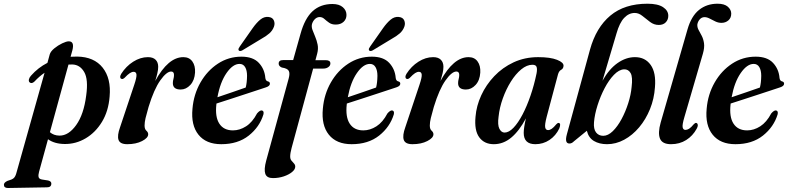

<svg xmlns="http://www.w3.org/2000/svg" viewBox="-120 -748 4136 1008"><path d="M61 -320Q46 -306 35 -316Q29.5 -322 32 -332Q34.5 -342 43 -351Q80 -393 129 -418L141 -462Q145.5 -478 165 -494Q184.5 -510 206.5 -520.5Q228.5 -531 241 -531Q272 -531 260 -484L250.5 -450Q267.5 -451 285.5 -451Q374 -449.5 419 -392.8Q464 -336 455.5 -241Q449.5 -164.5 415.5 -108.5Q381.5 -52.5 330 -22Q278.5 8.5 220 8Q166 7.5 132 -17L85 154Q80 172 82.8 182Q85.5 192 100.5 194.5L132.5 199.5Q149.5 203.5 149.5 215.5Q149.5 235.5 126.5 235.5L-78.5 239Q-99.5 239 -99.5 222Q-99.5 210 -80.5 201.5Q-56.5 195 -48 187.2Q-39.5 179.5 -34.5 162L114 -366Q86 -347 61 -320ZM192 -36Q240 -35.5 280 -91.5Q320 -147.5 332.5 -246.5Q344.5 -331.5 322 -370Q299.5 -408.5 259.5 -409.5Q249.5 -410 239.5 -409L142 -54Q162 -36.5 192 -36Z M520 -333.5Q512.5 -334 511.2 -342Q510 -350 516.5 -360.5Q541.5 -400 579.2 -424Q617 -448 656.5 -448Q683 -448 696.8 -434.5Q710.5 -421 710.5 -397.5Q710.5 -382 706.2 -363.8Q702 -345.5 695 -323Q763 -448 842.5 -448Q873.5 -448 889.8 -425.5Q906 -403 904 -367Q901.5 -326 879.2 -302Q857 -278 828.5 -278Q787.5 -278 787.5 -311.5Q787.5 -323 790.5 -333.2Q793.5 -343.5 793.5 -354.5Q793.5 -372.5 778.5 -372.5Q754.5 -372.5 721.5 -326Q688.5 -279.5 660 -186.5Q649.5 -150.5 644.2 -128.2Q639 -106 639 -89Q639 -70 648.5 -61.8Q658 -53.5 658 -43Q658 -24 626 -7.5Q594 9 548 9Q510 9 502.2 -13.8Q494.5 -36.5 510.5 -80.5L585 -303.5Q598 -342 596.5 -356.5Q595 -371 581.5 -371Q572.5 -371 561.8 -364.2Q551 -357.5 533 -338.5Q525.5 -332 520 -333.5Z M1263 -147.5Q1243 -81.5 1186 -36.2Q1129 9 1041.5 9Q962 9 922 -40.8Q882 -90.5 890.5 -177.5Q897 -253 932.5 -315Q968 -377 1024 -413.8Q1080 -450.5 1147.5 -450.5Q1208.5 -450.5 1239 -417.8Q1269.5 -385 1273 -338.5Q1275 -323 1287 -320.5Q1296 -318.5 1297 -310Q1298 -296.5 1276.5 -289.5Q1260 -284 1229 -273.8Q1198 -263.5 1160.2 -251.2Q1122.5 -239 1084.8 -226.5Q1047 -214 1016.5 -204.5Q1016.5 -202.5 1016 -200.5Q1008.5 -134 1031.5 -98.8Q1054.5 -63.5 1103 -63.5Q1138.5 -63.5 1171.8 -84.8Q1205 -106 1229.5 -152.5Q1245 -170.5 1255.5 -168Q1267 -165 1263 -147.5ZM1137.5 -412.5Q1102.5 -412.5 1069.2 -364.5Q1036 -316.5 1021.5 -237.5Q1058 -250 1100 -264.2Q1142 -278.5 1170 -288.5Q1176.5 -313 1177 -350Q1177 -378.5 1167 -395.5Q1157 -412.5 1137.5 -412.5ZM1206 -599.5Q1226.5 -628.5 1246.5 -645Q1266.5 -661.5 1289 -659Q1310.5 -657 1317.5 -641.2Q1324.5 -625.5 1318.5 -608.5Q1311 -587.5 1294.2 -572.8Q1277.5 -558 1252 -544L1152 -483.5Q1138.5 -476.5 1133 -484Q1130.5 -488.5 1132.8 -493.5Q1135 -498.5 1139 -504Z M1343 -414Q1343 -432.5 1366 -432.5H1419L1457.5 -569.5Q1480 -651.5 1521.2 -689.2Q1562.5 -727 1625.5 -727Q1660.5 -727 1679.8 -710.2Q1699 -693.5 1699 -669.5Q1699 -647.5 1683.5 -633.2Q1668 -619 1642.5 -619Q1621.5 -619 1607.8 -628.8Q1594 -638.5 1583 -648.5Q1572 -658.5 1558.5 -658.5Q1544.5 -658.5 1533.8 -648.2Q1523 -638 1518 -622Q1514.5 -607.5 1520.5 -591Q1526.5 -574.5 1534.8 -555.2Q1543 -536 1547.5 -513.8Q1552 -491.5 1545 -465.5L1536 -432H1590.5Q1614.5 -432 1614.5 -415Q1614.5 -403.5 1603.8 -395.8Q1593 -388 1578 -388H1524L1411 28.5Q1403.5 56.5 1403.5 73.5Q1403.5 87 1410 95Q1416.5 103 1423.2 110Q1430 117 1430 127Q1430 141.5 1413.2 155.2Q1396.5 169 1369.8 178Q1343 187 1313 187Q1280.5 187 1272.8 164.5Q1265 142 1277.5 95.5L1395.5 -335.5Q1403 -363 1396 -376Q1389 -389 1359.5 -393.5Q1343 -400.5 1343 -414Z M1947.5 -147.5Q1927.5 -81.5 1870.5 -36.2Q1813.5 9 1726 9Q1646.5 9 1606.5 -40.8Q1566.5 -90.5 1575 -177.5Q1581.5 -253 1617 -315Q1652.5 -377 1708.5 -413.8Q1764.5 -450.5 1832 -450.5Q1893 -450.5 1923.5 -417.8Q1954 -385 1957.5 -338.5Q1959.5 -323 1971.5 -320.5Q1980.5 -318.5 1981.5 -310Q1982.5 -296.5 1961 -289.5Q1944.5 -284 1913.5 -273.8Q1882.5 -263.5 1844.8 -251.2Q1807 -239 1769.2 -226.5Q1731.5 -214 1701 -204.5Q1701 -202.5 1700.5 -200.5Q1693 -134 1716 -98.8Q1739 -63.5 1787.5 -63.5Q1823 -63.5 1856.2 -84.8Q1889.5 -106 1914 -152.5Q1929.5 -170.5 1940 -168Q1951.5 -165 1947.5 -147.5ZM1822 -412.5Q1787 -412.5 1753.8 -364.5Q1720.5 -316.5 1706 -237.5Q1742.5 -250 1784.5 -264.2Q1826.5 -278.5 1854.5 -288.5Q1861 -313 1861.5 -350Q1861.5 -378.5 1851.5 -395.5Q1841.5 -412.5 1822 -412.5ZM1890.5 -599.5Q1911 -628.5 1931 -645Q1951 -661.5 1973.5 -659Q1995 -657 2002 -641.2Q2009 -625.5 2003 -608.5Q1995.5 -587.5 1978.8 -572.8Q1962 -558 1936.5 -544L1836.5 -483.5Q1823 -476.5 1817.5 -484Q1815 -488.5 1817.2 -493.5Q1819.5 -498.5 1823.5 -504Z M2017.5 -333.5Q2010 -334 2008.8 -342Q2007.5 -350 2014 -360.5Q2039 -400 2076.8 -424Q2114.5 -448 2154 -448Q2180.5 -448 2194.2 -434.5Q2208 -421 2208 -397.5Q2208 -382 2203.8 -363.8Q2199.5 -345.5 2192.5 -323Q2260.5 -448 2340 -448Q2371 -448 2387.2 -425.5Q2403.5 -403 2401.5 -367Q2399 -326 2376.8 -302Q2354.5 -278 2326 -278Q2285 -278 2285 -311.5Q2285 -323 2288 -333.2Q2291 -343.5 2291 -354.5Q2291 -372.5 2276 -372.5Q2252 -372.5 2219 -326Q2186 -279.5 2157.5 -186.5Q2147 -150.5 2141.8 -128.2Q2136.5 -106 2136.5 -89Q2136.5 -70 2146 -61.8Q2155.5 -53.5 2155.5 -43Q2155.5 -24 2123.5 -7.5Q2091.5 9 2045.5 9Q2007.5 9 1999.8 -13.8Q1992 -36.5 2008 -80.5L2082.5 -303.5Q2095.5 -342 2094 -356.5Q2092.5 -371 2079 -371Q2070 -371 2059.2 -364.2Q2048.5 -357.5 2030.5 -338.5Q2023 -332 2017.5 -333.5Z M2750 -134.5Q2739.5 -94 2742.2 -79.5Q2745 -65 2757.5 -65Q2766.5 -65 2776.5 -71.8Q2786.5 -78.5 2801 -96Q2808 -103.5 2813 -102.5Q2826.5 -101 2816.5 -74Q2798 -35.5 2764.8 -13.2Q2731.5 9 2690.5 9Q2629.5 9 2629.5 -50.5Q2629.5 -76.5 2641 -126.5Q2605.5 -60 2564 -25.5Q2522.5 9 2472.5 9Q2422.5 9 2396 -27.2Q2369.5 -63.5 2376.5 -135.5Q2381 -192 2406.5 -247.5Q2432 -303 2475 -348.2Q2518 -393.5 2576.5 -420.8Q2635 -448 2705.5 -448Q2769 -448 2804.5 -434Q2840 -420 2838.5 -402Q2837.5 -387.5 2826 -381.5Q2814.5 -375.5 2809.5 -357.5ZM2497.5 -135.5Q2491.5 -92 2501.8 -72Q2512 -52 2529 -52Q2551.5 -52 2575.8 -77.2Q2600 -102.5 2623 -146.2Q2646 -190 2665.2 -246Q2684.5 -302 2697 -363Q2701 -384.5 2697.2 -396.2Q2693.5 -408 2675 -408Q2646 -408 2616.5 -383.8Q2587 -359.5 2562 -319.5Q2537 -279.5 2519.8 -231.5Q2502.5 -183.5 2497.5 -135.5Z M3116.5 -572 3043 -324Q3077.5 -385.5 3122 -416.8Q3166.5 -448 3213.5 -448Q3267 -448 3296 -407.2Q3325 -366.5 3318.5 -290Q3314.5 -229.5 3292.5 -175.2Q3270.5 -121 3235.5 -79.5Q3200.5 -38 3157 -14.5Q3113.5 9 3067 9Q3026.5 9 2998.2 -7.8Q2970 -24.5 2961 -61.5L2893 -6Q2882 5.5 2869.5 5.5Q2843 5.5 2856 -42.5L2977.5 -487.5Q3009.5 -603.5 3084.2 -666Q3159 -728.5 3279.5 -728.5Q3333.5 -728.5 3361 -710.5Q3388.5 -692.5 3388.5 -665Q3388.5 -644.5 3375.2 -630.8Q3362 -617 3338.5 -617Q3313.5 -617 3292.8 -632.8Q3272 -648.5 3252.8 -664.2Q3233.5 -680 3212.5 -680Q3181.5 -680 3157 -654.2Q3132.5 -628.5 3116.5 -572ZM3156 -384Q3129.5 -382.5 3103 -355Q3076.5 -327.5 3054.2 -285Q3032 -242.5 3017 -195Q3002 -147.5 2998.5 -106.5Q2995.5 -70.5 3009.2 -52.8Q3023 -35 3047 -35Q3072 -35 3097 -59.2Q3122 -83.5 3143 -122.5Q3164 -161.5 3178.2 -206.2Q3192.5 -251 3196 -291.5Q3202.5 -343.5 3190.8 -364.2Q3179 -385 3156 -384Z M3647 -728.5Q3683 -728.5 3701 -712.8Q3719 -697 3719 -676.5Q3719 -654 3704 -641Q3689 -628 3667.5 -628Q3651 -628 3635.5 -635.5Q3620 -643 3605.8 -650.5Q3591.5 -658 3579 -658Q3564 -658 3553.8 -646.5Q3543.5 -635 3541 -619.5Q3540 -605 3547.2 -591.5Q3554.5 -578 3563.5 -561.2Q3572.5 -544.5 3576 -521.5Q3579.5 -498.5 3570 -465.5L3473 -133Q3461 -92.5 3464 -79.2Q3467 -66 3478.5 -66Q3487.5 -66 3497.8 -72.2Q3508 -78.5 3522.5 -96Q3529.5 -103.5 3535 -102.5Q3541 -102 3543 -94Q3545 -86 3537.5 -72Q3517 -34.5 3482.5 -12.8Q3448 9 3403 9Q3357 9 3345 -20.2Q3333 -49.5 3348.5 -104.5L3489.5 -594Q3509.5 -663.5 3550 -696Q3590.5 -728.5 3647 -728.5Z M3962.5 -147.5Q3942.5 -81.5 3885.5 -36.2Q3828.5 9 3741 9Q3661.5 9 3621.5 -40.8Q3581.5 -90.5 3590 -177.5Q3596.5 -253 3632 -315Q3667.5 -377 3723.5 -413.8Q3779.5 -450.5 3847 -450.5Q3908 -450.5 3938.5 -417.8Q3969 -385 3972.5 -338.5Q3974.5 -323 3986.5 -320.5Q3995.5 -318.5 3996.5 -310Q3997.5 -296.5 3976 -289.5Q3959.5 -284 3928.5 -273.8Q3897.5 -263.5 3859.8 -251.2Q3822 -239 3784.2 -226.5Q3746.5 -214 3716 -204.5Q3716 -202.5 3715.5 -200.5Q3708 -134 3731 -98.8Q3754 -63.5 3802.5 -63.5Q3838 -63.5 3871.2 -84.8Q3904.5 -106 3929 -152.5Q3944.5 -170.5 3955 -168Q3966.5 -165 3962.5 -147.5ZM3837 -412.5Q3802 -412.5 3768.8 -364.5Q3735.5 -316.5 3721 -237.5Q3757.5 -250 3799.5 -264.2Q3841.5 -278.5 3869.5 -288.5Q3876 -313 3876.5 -350Q3876.5 -378.5 3866.5 -395.5Q3856.5 -412.5 3837 -412.5Z"/></svg>

Font: Fraunces 144pt Soft SemiBold
Style: Italic
Weight: 600
Italic angle: -16°
Version: Version 1.000;[b76b70a41]